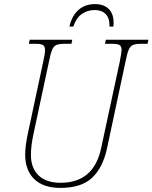

<svg xmlns="http://www.w3.org/2000/svg" viewBox="-20 -908 745 938"><path d="M103 -152Q103 -196 117 -260L191 -606Q200 -645 200 -663Q200 -682 190 -688Q180 -694 154 -694H121L125 -714H333L329 -694H294Q268 -694 255 -688Q242 -682 234.5 -664.5Q227 -647 219 -606L145 -260Q131 -198 131 -151Q131 -87 168.5 -51Q206 -15 276 -15Q438 -15 474 -184L565 -606Q574 -653 574 -663Q574 -682 564 -688Q554 -694 528 -694H493L497 -714H705L701 -694H668Q642 -694 629 -688Q616 -682 608.5 -664.5Q601 -647 593 -606L503 -184Q483 -90 430.5 -40Q378 10 275 10Q192 10 147.5 -33Q103 -76 103 -152ZM444 -888Q487 -888 511 -864.5Q535 -841 535 -796Q535 -784 534 -778H515Q516 -819 496.5 -839Q477 -859 443 -859Q407 -859 379.5 -839.5Q352 -820 338 -778H319Q332 -833 364.5 -860.5Q397 -888 444 -888Z"/></svg>

Font: Noto Serif NarrowThin
Style: Italic
Weight: 250
Width: 4
Italic angle: -12°
Designer: Monotype Design Team
Foundry: Monotype Imaging Inc.
Version: Version 1.001